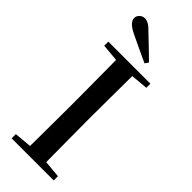

<svg xmlns="http://www.w3.org/2000/svg" viewBox="-308 -998 1032 1032"><g transform="rotate(45 208.5 -481.5)"><path d="M48 0V-32L147 -41Q148 -105 148 -170Q149 -256 149 -342V-393Q149 -479 148 -565Q148 -630 147 -695L48 -704V-735H368V-704L270 -695Q269 -631 269 -565Q268 -479 268 -393V-343Q268 -257 269 -171Q269 -106 270 -41L368 -32V0ZM282 -810 268 -790Q230 -807 192.5 -825Q155 -843 117 -861Q82 -878 69 -893.5Q56 -909 56 -923Q56 -938 68.5 -950.5Q81 -963 99 -963Q113 -963 128.5 -954Q144 -945 167 -921Q195 -895 223.5 -867Q252 -839 282 -810Z"/></g></svg>

Font: Early Summer Mincho SemiBold
Style: Regular
Weight: 600
Designer: GuiWonder
Version: Version 1.002